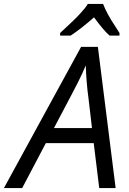

<svg xmlns="http://www.w3.org/2000/svg" viewBox="-77 -951 652 971"><path d="M527.3 -771H477.1Q448.7 -794.9 398.4 -863.3Q334 -806.2 280.3 -771H227.1V-784.2Q300.8 -851.6 326.7 -880.4Q356.4 -912.1 367.2 -931.2H444.3Q462.9 -881.8 506.8 -816.4L527.3 -784.2ZM35.2 0H-57.1L333 -713.9H418L507.8 0H424.8L397 -227.1H154.8ZM388.2 -303.2 371.1 -449.2Q358.9 -538.6 356.9 -620.1Q339.4 -578.6 317.6 -535.4Q295.9 -492.2 195.8 -303.2Z"/></svg>

Font: Open Sans Hebrew
Style: Italic
Weight: 400
Italic angle: -12°
Foundry: Ascender Corporation, Yanek Iontef
Version: Version 2.001;PS 002.001;hotconv 1.0.70;makeotf.lib2.5.58329